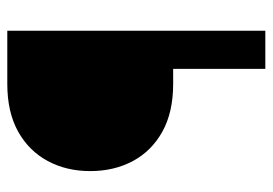

<svg xmlns="http://www.w3.org/2000/svg" viewBox="-131 -620 751 529"><g transform="rotate(-90 244.5 -355.5)"><path d="M424.3 0H319.3V-253.9H277.8Q200.2 -253.9 146.7 -283.4Q93.3 -313 65.4 -364.7Q37.6 -416.5 37.6 -482.4Q37.6 -547.9 65.4 -599.6Q93.3 -651.4 146.7 -681.2Q200.2 -710.9 277.8 -710.9H424.3Z"/></g></svg>

Font: Vazirmatn UI
Style: Bold
Weight: 700
Designer: Saber Rastikerdar
Foundry: Saber Rastikerdar
Version: Version 33.003